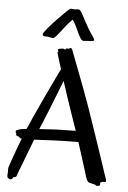

<svg xmlns="http://www.w3.org/2000/svg" viewBox="-61 -942 668 1005"><g transform="rotate(5 273.5 -439.5)"><path d="M532.2 -14.2Q532.2 -10.3 527.3 -10Q522.5 -9.8 517.1 -9.8Q514.6 -9.3 512.2 -8.8Q509.8 -7.8 507.1 -7.1Q504.4 -6.3 502 -3.9Q502.9 1 502.7 3.7Q502.4 6.3 502.4 7.8L502 9.8Q500.5 11.7 496.1 12.9Q491.7 14.2 486.8 14.2Q485.8 14.2 483.9 13.7Q480.5 12.7 477.1 8.8Q468.8 6.3 457.5 3.9Q451.7 2.4 444.8 1Q439.5 -0.5 435.5 -6.8Q431.6 -13.2 428.5 -21.7Q425.3 -30.3 422.6 -39.3Q419.9 -48.3 418 -55.2L370.1 -206.1Q359.4 -206.1 343 -205.8Q326.7 -205.6 308.1 -205.3Q289.6 -205.1 270.5 -204.3Q251.5 -203.6 235.8 -203.1L138.2 -198.2L81.1 -48.8Q79.6 -46.4 76.9 -39.1Q74.2 -31.7 71.3 -23.7Q68.4 -15.6 65.9 -8.5Q63.5 -1.5 63 0Q62 3.9 57.1 4.9Q52.2 5.9 48.8 6.8Q45.9 7.8 43.9 12.2Q42 16.6 38.1 18.1Q34.2 20.5 28.3 18.6Q22.5 16.6 18.1 12.2Q14.2 7.3 15.1 -0.2Q16.1 -7.8 16.1 -16.1Q16.1 -24.4 15.9 -31.7Q15.6 -39.1 18.1 -45.9Q19 -48.8 24.2 -64.2Q29.3 -79.6 37.1 -101.3Q44.9 -123 54.2 -148.7Q63.5 -174.3 73.2 -198.2Q64.5 -198.2 61 -203.1Q58.6 -207 55.2 -207.8Q51.8 -208.5 47.9 -210Q43.9 -210.9 42.5 -214.4Q41 -217.8 42 -220.2Q43 -223.1 40.5 -225.1Q38.1 -227.1 38.1 -233.9Q38.1 -236.8 42.7 -239.5Q47.4 -242.2 54.2 -244.1Q61 -246.1 69.6 -247.6Q78.1 -249 85.9 -250Q87.4 -250 89.6 -250Q91.8 -250 94.2 -251Q105 -276.9 118.7 -306.9Q132.3 -336.9 146.7 -368.2Q161.1 -399.4 175.8 -430.7Q190.4 -461.9 203.6 -489.5Q216.8 -517.1 227.8 -540Q238.8 -563 246.1 -578.1Q240.2 -596.2 235.6 -611.3Q231 -626.5 227.5 -637.7Q224.1 -648.9 222.2 -655.5Q220.2 -662.1 220.2 -663.1Q219.7 -664.1 220.2 -665Q221.2 -667.5 225.1 -668Q221.2 -675.3 221.2 -678.7Q221.2 -680.7 222.2 -681.2Q223.1 -682.1 227.1 -683.1Q231 -684.1 235.4 -684.8Q239.7 -685.5 243.7 -685.8Q247.6 -686 249 -686Q249.5 -686 251.5 -685.5Q254.4 -684.6 259.8 -681.2Q260.3 -683.6 261 -684.6Q261.7 -685.5 262.7 -686.5L264.2 -688Q267.1 -689.5 270.5 -688.7Q273.9 -688 276.9 -688Q279.8 -688 281 -690.4Q282.2 -692.9 287.1 -692.9Q293.5 -692.9 297.9 -679.2Q298.3 -676.8 304.7 -660.9Q311 -645 320.8 -619.4Q330.6 -593.8 343.5 -560.1Q356.4 -526.4 370.6 -488.5Q384.8 -450.7 399.2 -410.4Q413.6 -370.1 426.8 -331.1Q454.1 -251.5 472.7 -196.8Q491.2 -142.1 502.7 -107.4Q514.2 -72.8 519.8 -55.7Q525.4 -38.6 526.9 -35.2Q529.3 -27.3 530.8 -22.7Q532.2 -18.1 532.2 -14.2ZM321.8 -348.1Q309.1 -384.3 294.2 -429.2Q279.3 -474.1 265.1 -518.1Q256.8 -496.6 245.1 -466.3Q233.4 -436 220.5 -403.8Q207.5 -371.6 195.3 -340.8Q183.1 -310.1 173.8 -288.1L160.2 -255.9L248 -261.2Q259.3 -261.2 274.9 -261.7Q301.3 -262.2 351.1 -263.2ZM253.9 -886.7Q257.8 -889.6 262 -893.8Q266.1 -897.9 270 -897.9Q271 -897.9 274.2 -897.7Q277.3 -897.5 281 -897Q284.7 -896.5 287.8 -896.2Q291 -896 292 -896Q293.5 -896 297.4 -897Q301.3 -897.9 302.7 -897.9Q303.7 -897.9 309.1 -897.7Q314.5 -897.5 315.9 -896Q318.8 -893.1 320.8 -891.4Q322.8 -889.6 324.7 -886.7Q326.7 -883.8 329.3 -878.9Q332 -874 336.7 -865.2Q341.3 -856.4 348.6 -842.8Q356 -829.1 367.7 -808.6Q375.5 -793.9 382.6 -783.7Q389.6 -773.4 394.8 -766.1Q399.9 -758.8 402.8 -753.4Q405.8 -748 405.8 -743.7Q405.8 -742.2 402.6 -741Q399.4 -739.7 395 -739Q390.6 -738.3 386 -738Q381.3 -737.8 378.9 -737.8Q370.6 -737.8 364.3 -737.3Q357.9 -736.8 351.1 -735.8Q342.3 -735.8 335.7 -745.6Q329.1 -755.4 321.8 -770.8Q314.5 -786.1 305.7 -804.9Q296.9 -823.7 284.7 -841.8Q270 -828.6 255.6 -810.5Q241.2 -792.5 228.8 -776.1Q216.3 -759.8 206.1 -748.3Q195.8 -736.8 189 -736.8Q187.5 -736.8 184.3 -737.3Q181.2 -737.8 178 -738.5Q174.8 -739.3 171.9 -739.7Q168.9 -740.2 168 -740.7Q165 -741.7 159.4 -741.5Q153.8 -741.2 148.2 -741.5Q142.6 -741.7 138.7 -743.9Q134.8 -746.1 134.8 -752Q134.8 -755.9 141.6 -765.4Q148.4 -774.9 159.2 -787.8Q169.9 -800.8 183.3 -815.2Q196.8 -829.6 210.2 -843.3Q223.6 -856.9 235.1 -868.4Q246.6 -879.9 253.9 -886.7Z"/></g></svg>

Font: Oregano
Style: Regular
Weight: 400
Version: Version 1.000